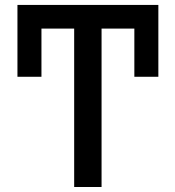

<svg xmlns="http://www.w3.org/2000/svg" viewBox="-20 -747 699 767"><path d="M385.7 0H276.3V-632.8H145.6V-440.3H49.7V-727.3H612.6V-440.3H516.7V-632.8H385.7Z"/></svg>

Font: Linik Sans Medium
Style: Regular
Weight: 500
Designer: Rasmus Andersson (font), Cristiano Sobral (main changes)
Foundry: rsms
Version: Version 3.018;June 1, 2022;FontCreator 14.0.0.2814 64-bit; t